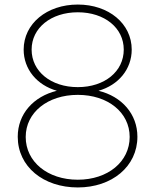

<svg xmlns="http://www.w3.org/2000/svg" viewBox="-20 -796 682 844"><path d="M230 -397C127 -372 58 -295 58 -195C58 -63 171 28 322 28C472 28 584 -64 584 -195C584 -294 516 -372 413 -397C501 -422 559 -492 559 -578C559 -692 458 -776 322 -776C186 -776 84 -692 84 -578C84 -492 142 -422 230 -397ZM119 -578C119 -673 204 -742 322 -742C440 -742 524 -673 524 -578C524 -482 440 -413 322 -413C204 -413 119 -482 119 -578ZM93 -194C93 -302 190 -379 322 -379C454 -379 550 -302 550 -194C550 -85 454 -6 322 -6C189 -6 93 -85 93 -194Z"/></svg>

Font: LINE Seed JP_OTF Thin
Style: Regular
Weight: 250
Designer: LY Corporation & Fontrix & Fontworks
Version: Version 1.007